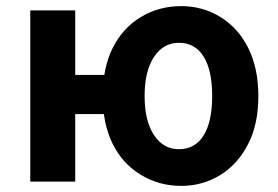

<svg xmlns="http://www.w3.org/2000/svg" viewBox="-20 -594 908 628"><path d="M79 -560H226V-349H345V-221H226V0H79ZM441 -22Q381 -58 348.5 -123.5Q316 -189 316 -280Q316 -372 349 -438Q382 -503 441 -538.5Q500 -574 573 -574Q642 -574 700 -539Q759 -503 792 -437Q825 -371 825 -280Q825 -186 791 -122Q758 -57 700.5 -21.5Q643 14 573 14Q500 14 441 -22ZM674 -280Q674 -364 646 -409Q618 -454 565 -454Q514 -454 483.5 -407.5Q453 -361 453 -280Q453 -199 483.5 -152.5Q514 -106 565 -106Q618 -106 646 -151Q674 -196 674 -280Z"/></svg>

Font: Merged Yaku Han JP
Style: Bold
Weight: 700
Designer: Ryoko NISHIZUKA 西塚涼子 (kana, bopomofo & ideographs); Paul D. Hunt (Latin, Greek & Cyrillic); Sandoll Communications 산돌커뮤니
Foundry: Adobe
Version: Version 2.004